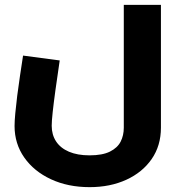

<svg xmlns="http://www.w3.org/2000/svg" viewBox="-20 -523 751 791"><path d="M349 248Q260 248 190 215.5Q120 183 80 126Q40 69 40 -4Q40 -24 43 -56.5Q46 -89 51 -129Q56 -169 62.5 -211.5Q69 -254 75 -294L226 -274Q216 -207 208.5 -152.5Q201 -98 197 -60.5Q193 -23 193 -5Q193 32 211 59.5Q229 87 264 102Q299 117 349 117Q402 117 433 101.5Q464 86 477 60.5Q490 35 490 3V-503H643V3Q643 77 605 132Q567 187 500.5 217.5Q434 248 349 248Z"/></svg>

Font: Cairo ExtraBold
Style: Regular
Weight: 800
Designer: Mohamed Gaber, Accademia di Belle Arti di Urbino
Foundry: Kief Type Foundry, Accademia di Belle Arti di Urbino
Version: Version 3.117